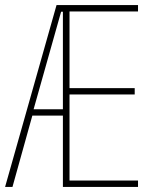

<svg xmlns="http://www.w3.org/2000/svg" viewBox="-20 -734 610 754"><path d="M522 0V-25H253V-363H509V-388H253V-689H522V-714H202L0 0H29L107 -280H227V0ZM112 -305 220 -688H227V-305Z"/></svg>

Font: Noto Sans Khmer UI ExtraCondensed Thin
Style: Regular
Weight: 100
Width: 2
Designer: Danh Hong and the Monotype Design Team
Foundry: Monotype Imaging Inc.
Version: Version 2.002